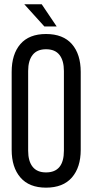

<svg xmlns="http://www.w3.org/2000/svg" viewBox="-20 -865 429 892"><path d="M92.8 -845.2H173.8L243.2 -742.2H186ZM193.8 -707Q272.9 -707 314 -660.2Q355 -613.3 355 -530.8V-168.9Q355 -87.4 314 -40.3Q272.9 6.8 193.8 6.8Q115.7 6.8 75 -40.3Q34.2 -87.4 34.2 -168.9V-530.8Q34.2 -613.3 74.7 -660.2Q115.2 -707 193.8 -707ZM193.8 -636.2Q152.3 -636.2 131.6 -609.9Q110.8 -583.5 110.8 -535.2V-165Q110.8 -116.2 131.6 -90.1Q152.3 -64 193.8 -64Q276.9 -64 276.9 -165V-535.2Q276.9 -583.5 256.3 -609.9Q235.8 -636.2 193.8 -636.2Z"/></svg>

Font: Bebas Neue Regular
Style: Regular
Weight: 400
Designer: Ryoichi Tsunekawa
Foundry: Ryoichi Tsunekawa
Version: Version 001.003